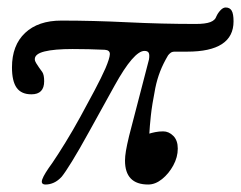

<svg xmlns="http://www.w3.org/2000/svg" viewBox="-20 -480 644 513"><path d="M102 13Q88 13 93 -1Q98 -15 120 -45Q135 -67 155 -99.5Q175 -132 195 -168.5Q215 -205 233 -239Q251 -273 262 -298Q273 -324 273.5 -335Q274 -346 260 -347Q239 -348 217 -348.5Q195 -349 174 -349Q125 -349 99 -342.5Q73 -336 73 -322Q73 -317 76.5 -311.5Q80 -306 84 -300Q88 -295 93 -287.5Q98 -280 98 -263Q98 -228 64 -228Q37 -228 24.5 -245.5Q12 -263 12 -300Q12 -359 47 -392Q82 -425 144 -425Q229 -425 320.5 -420.5Q412 -416 503 -416Q529 -416 542 -421Q555 -426 558 -436Q562 -445 569 -452.5Q576 -460 583 -460Q594 -460 599 -451.5Q604 -443 604 -423Q604 -342 480 -342H447Q440 -342 436 -339Q432 -336 429 -332Q416 -310 408 -289.5Q400 -269 395 -245Q386 -199 383 -170.5Q380 -142 379 -123Q385 -125 395 -127Q405 -129 416 -129Q431 -129 443 -117Q455 -105 455 -83Q455 -60 443 -38Q431 -16 413 -1.5Q395 13 376 13Q314 13 314 -51Q314 -62 316.5 -77Q319 -92 325 -117L378 -321Q380 -333 377.5 -338.5Q375 -344 366 -344Q352 -344 332 -321Q312 -298 286 -251L218 -128Q191 -79 172.5 -49Q154 -19 145 -8Q135 3 124 8Q113 13 102 13Z"/></svg>

Font: Junicode VF
Style: Italic
Weight: 400
Italic angle: -11°
Designer: Peter S. Baker
Version: Version 2.209